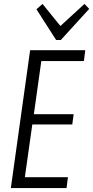

<svg xmlns="http://www.w3.org/2000/svg" viewBox="-20 -955 473 975"><path d="M91 -55H325L318 0H35L133 -700H413L406 -645H175L196 -689L148 -347L136 -375H354L347 -323H129L148 -351L100 -11ZM433 -910 289 -752H265L165 -908L196 -935L294 -814H277L409 -935Z"/></svg>

Font: Pathway Extreme Condensed ExtraLight
Style: Italic
Weight: 250
Width: 3
Italic angle: -8°
Version: Version 1.001;gftools[0.9.26]